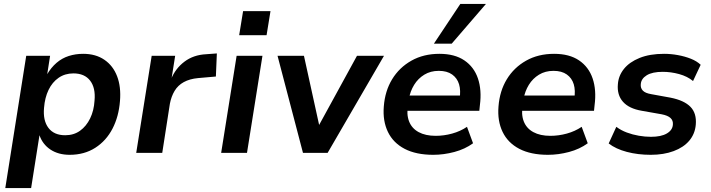

<svg xmlns="http://www.w3.org/2000/svg" viewBox="-20 -781 3634 981"><path d="M7 180 114 -496H236L221 -400H220Q241 -436 269 -460Q297 -484 331.5 -495Q366 -506 405 -506Q469 -506 513.5 -475.5Q558 -445 578.5 -391Q599 -337 593 -265Q587 -186 555 -124Q523 -62 467 -26Q411 10 336 10Q278 10 237.5 -17Q197 -44 181 -92H182L139 180ZM313 -90Q357 -90 389 -113Q421 -136 440.5 -176Q460 -216 463 -267Q469 -332 440.5 -369Q412 -406 355 -406Q312 -406 279.5 -383.5Q247 -361 228 -321.5Q209 -282 205 -230Q199 -165 227.5 -127.5Q256 -90 313 -90Z M676 0 755 -496H875L856 -376H854Q876 -431 922.5 -466Q969 -501 1034 -504L1088 -508L1083 -390L992 -382Q949 -378 919 -361.5Q889 -345 872 -316.5Q855 -288 848 -251L809 0Z M1202 -601 1222 -724H1362L1342 -601ZM1110 0 1189 -496H1321L1242 0Z M1528 0 1398 -496H1533L1614 -127H1602L1804 -496H1942L1654 0Z M2194 10Q2106 10 2047.5 -20.5Q1989 -51 1962 -107Q1935 -163 1941 -237Q1947 -316 1983.5 -376Q2020 -436 2082 -471Q2144 -506 2225 -506Q2303 -506 2352.5 -472.5Q2402 -439 2422 -380Q2442 -321 2432 -244L2429 -215H2041L2053 -293H2346L2328 -275Q2335 -319 2325.5 -350.5Q2316 -382 2290 -400.5Q2264 -419 2222 -419Q2180 -419 2148 -399.5Q2116 -380 2096 -347.5Q2076 -315 2069 -275L2065 -249Q2056 -197 2070 -161Q2084 -125 2119 -106Q2154 -87 2206 -87Q2248 -87 2290 -98.5Q2332 -110 2366 -133L2397 -49Q2356 -19 2301.5 -4.5Q2247 10 2194 10ZM2197 -558 2332 -761H2463L2288 -558Z M2780 10Q2692 10 2633.5 -20.5Q2575 -51 2548 -107Q2521 -163 2527 -237Q2533 -316 2569.5 -376Q2606 -436 2668 -471Q2730 -506 2811 -506Q2889 -506 2938.5 -472.5Q2988 -439 3008 -380Q3028 -321 3018 -244L3015 -215H2627L2639 -293H2932L2914 -275Q2921 -319 2911.5 -350.5Q2902 -382 2876 -400.5Q2850 -419 2808 -419Q2766 -419 2734 -399.5Q2702 -380 2682 -347.5Q2662 -315 2655 -275L2651 -249Q2642 -197 2656 -161Q2670 -125 2705 -106Q2740 -87 2792 -87Q2834 -87 2876 -98.5Q2918 -110 2952 -133L2983 -49Q2942 -19 2887.5 -4.5Q2833 10 2780 10Z M3305 10Q3239 10 3182.5 -5Q3126 -20 3090 -48L3129 -133Q3153 -115 3182.5 -104Q3212 -93 3244 -87.5Q3276 -82 3306 -82Q3358 -82 3387 -99Q3416 -116 3418 -144Q3420 -165 3406 -178Q3392 -191 3361 -197L3259 -215Q3194 -226 3163 -261Q3132 -296 3137 -351Q3140 -394 3168 -429Q3196 -464 3248 -485Q3300 -506 3373 -506Q3408 -506 3443.5 -499.5Q3479 -493 3509.5 -481Q3540 -469 3560 -450L3521 -367Q3492 -391 3450 -402.5Q3408 -414 3366 -414Q3313 -414 3284.5 -396.5Q3256 -379 3254 -351Q3252 -331 3264.5 -318Q3277 -305 3307 -300L3406 -282Q3476 -268 3508 -235Q3540 -202 3535 -144Q3531 -97 3502 -62.5Q3473 -28 3422 -9Q3371 10 3305 10Z"/></svg>

Font: Nunito Sans 9pt
Style: Bold Italic
Weight: 700
Italic angle: -9°
Version: Version 3.101;gftools[0.9.27]